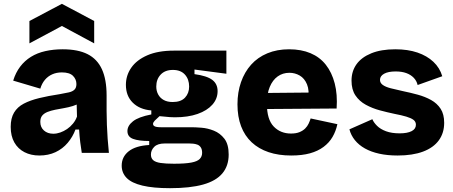

<svg xmlns="http://www.w3.org/2000/svg" viewBox="-20 -800 2372 1005"><path d="M186 14Q142 14 108 -3.5Q74 -21 55 -54.5Q36 -88 36 -136Q36 -181 53.5 -210.5Q71 -240 104.5 -257.5Q138 -275 185 -286.5Q232 -298 292 -307Q321 -312 340.5 -316.5Q360 -321 370 -331Q380 -341 380 -360Q380 -385 362 -403Q344 -421 304 -421Q276 -421 253.5 -411Q231 -401 215 -382Q199 -363 191 -336L49 -378Q62 -420 85.5 -451Q109 -482 142 -502.5Q175 -523 217.5 -532.5Q260 -542 308 -542Q388 -542 438.5 -516.5Q489 -491 513.5 -437.5Q538 -384 538 -300V-219Q538 -183 539.5 -146.5Q541 -110 543.5 -73.5Q546 -37 550 0H408Q404 -23 400 -55.5Q396 -88 394 -122H375Q361 -84 334.5 -52.5Q308 -21 270.5 -3.5Q233 14 186 14ZM259 -100Q277 -100 295.5 -106.5Q314 -113 331 -124.5Q348 -136 362 -153Q376 -170 383 -190L381 -269L403 -264Q384 -252 361 -245Q338 -238 314.5 -234Q291 -230 268.5 -225.5Q246 -221 228.5 -214Q211 -207 201 -195Q191 -183 191 -162Q191 -134 210 -117Q229 -100 259 -100ZM134 -573V-690L304 -780L473 -690V-573L304 -664Z M870 185Q782 185 725.5 171.5Q669 158 643 131.5Q617 105 617 67Q617 21 653.5 -8Q690 -37 761 -41V-62Q706 -62 676.5 -73Q647 -84 647 -114Q647 -142 676 -165Q705 -188 772 -201V-222Q711 -227 675 -262.5Q639 -298 639 -356Q639 -405 667 -445.5Q695 -486 751 -510.5Q807 -535 891 -535H1165V-414L998 -436V-412Q1063 -403 1091 -382Q1119 -361 1119 -323Q1119 -283 1091.5 -252Q1064 -221 1014 -203.5Q964 -186 895 -186Q883 -186 868.5 -187Q854 -188 815 -192Q799 -178 790 -168.5Q781 -159 781 -151Q781 -145 786 -141Q791 -137 800.5 -135.5Q810 -134 821 -134H982Q1002 -134 1034.5 -131.5Q1067 -129 1099.5 -116Q1132 -103 1154.5 -74Q1177 -45 1177 9Q1177 68 1144 107.5Q1111 147 1043 166Q975 185 870 185ZM891 57Q949 57 981 51Q1013 45 1025.5 32Q1038 19 1038 0Q1038 -18 1031 -28.5Q1024 -39 1013 -43Q1002 -47 990.5 -48Q979 -49 971 -49H842Q805 -49 787.5 -31.5Q770 -14 770 9Q770 28 782 38.5Q794 49 820.5 53Q847 57 891 57ZM884 -266Q927 -266 948.5 -289Q970 -312 970 -347Q970 -385 948 -409.5Q926 -434 885 -434Q844 -434 821 -409.5Q798 -385 798 -347Q798 -324 808 -305.5Q818 -287 837 -276.5Q856 -266 884 -266Z M1504 14Q1438 14 1386 -3.5Q1334 -21 1297.5 -55Q1261 -89 1242 -139Q1223 -189 1223 -254Q1223 -317 1241.5 -370Q1260 -423 1294.5 -461.5Q1329 -500 1379.5 -521Q1430 -542 1493 -542Q1557 -542 1605.5 -521.5Q1654 -501 1685.5 -461Q1717 -421 1732 -363.5Q1747 -306 1742 -232L1329 -229V-313L1650 -316L1593 -277Q1600 -327 1587 -358.5Q1574 -390 1549 -404.5Q1524 -419 1495 -419Q1460 -419 1433.5 -400Q1407 -381 1392 -345Q1377 -309 1377 -257Q1377 -175 1412.5 -138Q1448 -101 1503 -101Q1530 -101 1548 -108.5Q1566 -116 1577.5 -127.5Q1589 -139 1595.5 -153Q1602 -167 1606 -180L1746 -150Q1738 -113 1720.5 -83Q1703 -53 1673.5 -31Q1644 -9 1602.5 2.5Q1561 14 1504 14Z M2061 14Q2008 14 1965 4.5Q1922 -5 1890 -23Q1858 -41 1837.5 -66.5Q1817 -92 1809 -123L1929 -176Q1936 -159 1953.5 -141.5Q1971 -124 2000.5 -113Q2030 -102 2072 -102Q2112 -102 2134.5 -113.5Q2157 -125 2157 -147Q2157 -163 2144.5 -172.5Q2132 -182 2107 -189.5Q2082 -197 2045 -204Q2007 -212 1968 -222.5Q1929 -233 1895 -251.5Q1861 -270 1840.5 -300.5Q1820 -331 1820 -378Q1820 -427 1846 -463.5Q1872 -500 1923.5 -521Q1975 -542 2049 -542Q2115 -542 2165 -525Q2215 -508 2248.5 -476.5Q2282 -445 2295 -401L2166 -355Q2161 -377 2145.5 -393Q2130 -409 2106.5 -417.5Q2083 -426 2051 -426Q2012 -426 1990.5 -414Q1969 -402 1969 -382Q1969 -366 1983.5 -355.5Q1998 -345 2025 -338Q2052 -331 2089 -323Q2128 -315 2166.5 -304.5Q2205 -294 2236.5 -276.5Q2268 -259 2286.5 -230.5Q2305 -202 2305 -157Q2305 -104 2277 -65.5Q2249 -27 2194.5 -6.5Q2140 14 2061 14Z"/></svg>

Font: Bricolage Grotesque 96pt ExtraBold ExtraBold
Style: Regular
Weight: 800
Version: Version 1.001;gftools[0.9.33.dev8+g029e19f]